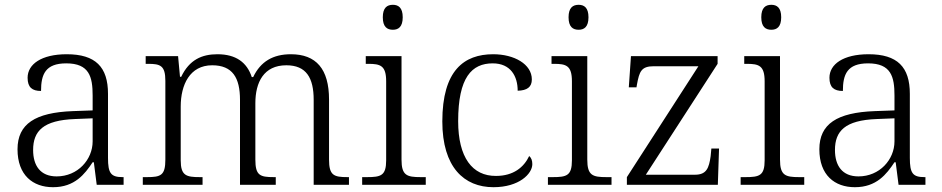

<svg xmlns="http://www.w3.org/2000/svg" viewBox="-20 -770 3923 800"><path d="M201 10C291 10 333 -44 366 -94H371L383 0H495V-32H491C442 -32 430 -48 430 -112V-379C430 -491 378 -544 258 -544C152 -544 95 -502 95 -446C95 -406 114 -391 151 -391C151 -460 169 -506 256 -506C352 -506 366 -450 366 -372V-310L283 -307C127 -301 53 -254 53 -148C53 -40 117 10 201 10ZM216 -35C148 -35 118 -80 118 -145C118 -224 160 -269 292 -274L366 -277V-181C366 -105 304 -35 216 -35Z M575 0H824V-32H813C756 -32 733 -38 733 -102V-326C733 -417 771 -498 864 -498C949 -498 980 -446 980 -354V0H1129V-32H1121C1063 -32 1044 -39 1044 -105V-340C1044 -427 1079 -498 1173 -498C1256 -498 1287 -446 1287 -354V0H1434V-32H1428C1371 -32 1351 -39 1351 -105V-355C1351 -483 1297 -544 1192 -544C1118 -544 1066 -514 1035 -449H1029C1009 -510 963 -544 886 -544C821 -544 769 -521 735 -450H730L722 -536H587V-504H597C648 -504 669 -497 669 -433V-105C669 -39 650 -32 592 -32H575Z M1617 -646C1640 -646 1658 -658 1658 -698C1658 -738 1640 -750 1617 -750C1593 -750 1575 -738 1575 -698C1575 -658 1593 -646 1617 -646ZM1489 0H1754V-32H1733C1675 -32 1653 -39 1653 -105V-536H1504V-504H1514C1565 -504 1589 -497 1589 -431V-102C1589 -38 1567 -32 1509 -32H1489Z M2036 10C2143 10 2198 -46 2198 -86C2198 -101 2194 -112 2185 -120C2163 -73 2119 -37 2047 -37C1948 -36 1889 -114 1889 -265C1889 -448 1946 -506 2033 -506C2108 -506 2137 -452 2137 -392C2176 -393 2196 -407 2196 -439C2196 -503 2122 -544 2035 -544C1914 -544 1823 -477 1823 -264C1823 -73 1914 10 2036 10Z M2391 -646C2414 -646 2432 -658 2432 -698C2432 -738 2414 -750 2391 -750C2367 -750 2349 -738 2349 -698C2349 -658 2367 -646 2391 -646ZM2263 0H2528V-32H2507C2449 -32 2427 -39 2427 -105V-536H2278V-504H2288C2339 -504 2363 -497 2363 -431V-102C2363 -38 2341 -32 2283 -32H2263Z M2592 0H2971L2976 -151H2944L2941 -119C2934 -70 2924 -42 2876 -42H2671L2970 -504V-536H2609L2600 -406H2632L2634 -418C2644 -472 2652 -494 2704 -494H2890L2592 -32Z M3194 -646C3217 -646 3235 -658 3235 -698C3235 -738 3217 -750 3194 -750C3170 -750 3152 -738 3152 -698C3152 -658 3170 -646 3194 -646ZM3066 0H3331V-32H3310C3252 -32 3230 -39 3230 -105V-536H3081V-504H3091C3142 -504 3166 -497 3166 -431V-102C3166 -38 3144 -32 3086 -32H3066Z M3542 10C3632 10 3674 -44 3707 -94H3712L3724 0H3836V-32H3832C3783 -32 3771 -48 3771 -112V-379C3771 -491 3719 -544 3599 -544C3493 -544 3436 -502 3436 -446C3436 -406 3455 -391 3492 -391C3492 -460 3510 -506 3597 -506C3693 -506 3707 -450 3707 -372V-310L3624 -307C3468 -301 3394 -254 3394 -148C3394 -40 3458 10 3542 10ZM3557 -35C3489 -35 3459 -80 3459 -145C3459 -224 3501 -269 3633 -274L3707 -277V-181C3707 -105 3645 -35 3557 -35Z"/></svg>

Font: Noto Serif Lao Light
Style: Regular
Weight: 300
Designer: Monotype Design Team
Foundry: Monotype Imaging Inc.
Version: Version 2.003